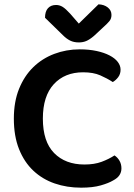

<svg xmlns="http://www.w3.org/2000/svg" viewBox="-20 -851 619 887"><path d="M501 -472Q475 -489 443 -503Q411 -517 364 -517Q279 -517 228.5 -462Q178 -407 178 -303Q178 -197 230 -144Q282 -91 370 -91Q416 -91 449.5 -103.5Q483 -116 509 -133Q523 -124 532 -108.5Q541 -93 541 -73Q541 -56 532 -42Q523 -28 502 -17Q482 -5 445.5 5.5Q409 16 355 16Q289 16 232.5 -3.5Q176 -23 134 -62.5Q92 -102 68 -162Q44 -222 44 -303Q44 -381 68 -440.5Q92 -500 133.5 -540.5Q175 -581 230.5 -602Q286 -623 348 -623Q391 -623 426 -615.5Q461 -608 486 -595Q511 -582 524 -565Q537 -548 537 -529Q537 -509 526 -494.5Q515 -480 501 -472ZM435 -831Q461 -830 478 -816.5Q495 -803 495 -782Q495 -765 485.5 -753.5Q476 -742 457 -725L414 -685Q394 -668 378.5 -661.5Q363 -655 344 -655Q321 -655 304 -663.5Q287 -672 271 -688L188 -769Q188 -798 201.5 -813Q215 -828 239 -828Q255 -828 269 -819.5Q283 -811 304 -788L344 -742Z"/></svg>

Font: Baloo 2 Latin SemiBold
Style: Regular
Weight: 400
Designer: Sarang Kulkarni and Ek Type
Foundry: Ek Type
Version: Version 1.001